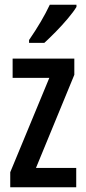

<svg xmlns="http://www.w3.org/2000/svg" viewBox="-20 -786 360 806"><path d="M300 0H23V-63L187 -459H33V-540H292V-472L131 -81H300ZM301 -757Q289 -737 265 -708.5Q241 -680 214 -652.5Q187 -625 166 -606H102V-618Q157 -698 189 -766H301Z"/></svg>

Font: Noto Sans Lao UI ExtCond Med
Style: Regular
Weight: 500
Width: 2
Designer: Monotype Design Team
Foundry: Monotype Imaging Inc.
Version: Version 2.000; ttfautohint (v1.8.4.7-5d5b)